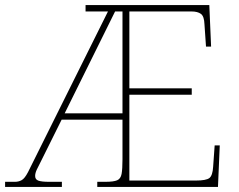

<svg xmlns="http://www.w3.org/2000/svg" viewBox="-24 -734 937 754"><path d="M-4 0V-20H35Q49 -20 61 -26.5Q73 -33 86 -58L400 -689H312V-714H798L805 -551H785L779 -638Q778 -670 765 -679.5Q752 -689 728 -689H484V-387H729V-362H484V-25H745Q786 -25 798.5 -35Q811 -45 813 -79L819 -163H839L832 0H358V-20H390Q422 -20 436 -26Q450 -32 453.5 -51Q457 -70 457 -108V-264H218L138 -103Q127 -82 120.5 -68Q114 -54 114 -43Q114 -29 127 -24.5Q140 -20 168 -20H219V0ZM230 -289H457V-689H428Z"/></svg>

Font: Noto Serif Devanagari Thin
Style: Regular
Weight: 100
Designer: Universal Thirst, Indian Type Foundry and the Monotype Design Team
Foundry: Monotype Imaging Inc.
Version: Version 2.004; ttfautohint (v1.8.4.7-5d5b)